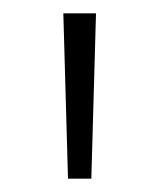

<svg xmlns="http://www.w3.org/2000/svg" viewBox="-20 -704 239 288"><path d="M75 -684H124L117 -436H82Z"/></svg>

Font: FiraGO ExtraLight
Style: Regular
Weight: 200
Designer: bBox Type
Foundry: bBox Type GmbH
Version: Version 1.001